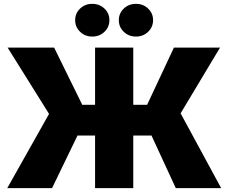

<svg xmlns="http://www.w3.org/2000/svg" viewBox="-20 -974 1183 994"><path d="M669.9 -727.5V0H472.2V-727.5ZM17.6 0 233.9 -384.3 19.5 -727.5H260.3L405.8 -431.6H741.7L880.4 -727.5H1119.1L915 -387.2L1125 0H890.1L764.2 -272.5H381.3L249.5 0ZM684.1 -784.7Q646.5 -784.7 620.8 -809.3Q595.2 -834 595.2 -869.6Q595.2 -905.3 620.8 -929.7Q646.5 -954.1 684.1 -954.1Q721.2 -954.1 746.8 -929.7Q772.5 -905.3 772.5 -869.6Q772.5 -834 746.8 -809.3Q721.2 -784.7 684.1 -784.7ZM457.5 -784.7Q420.4 -784.7 394.8 -809.3Q369.1 -834 369.1 -869.6Q369.1 -905.3 394.8 -929.7Q420.4 -954.1 457.5 -954.1Q495.1 -954.1 520.8 -929.7Q546.4 -905.3 546.4 -869.6Q546.4 -834 520.8 -809.3Q495.1 -784.7 457.5 -784.7Z"/></svg>

Font: Inter 18pt Black
Style: Regular
Weight: 900
Designer: Rasmus Andersson
Foundry: rsms
Version: Version 4.001;git-66647c0bb